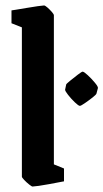

<svg xmlns="http://www.w3.org/2000/svg" viewBox="-20 -672 378 702"><path d="M99 10Q96 10 86.5 2.5Q77 -5 68.5 -14Q60 -23 60 -26V-572L22 -587V-634Q22 -634 38.5 -636.5Q55 -639 77.5 -643Q100 -647 118.5 -649.5Q137 -652 141 -652Q145 -652 153.5 -644.5Q162 -637 169.5 -628.5Q177 -620 177 -616V-71L214 -56V-9Q214 -9 198 -6Q182 -3 161 1Q140 5 122 7.5Q104 10 99 10ZM222 -363Q222 -365 236 -376.5Q250 -388 264.5 -399Q279 -410 282 -410Q287 -410 301 -397Q315 -384 327 -369.5Q339 -355 338 -350L333 -331Q333 -327 319 -316Q305 -305 290.5 -295Q276 -285 272 -285Q267 -285 253.5 -298Q240 -311 229 -325Q218 -339 218 -344Z"/></svg>

Font: Grenze Gotisch SemiBold
Style: Regular
Weight: 600
Designer: Renata Polastri
Foundry: Omnibus-Type
Version: Version 1.001